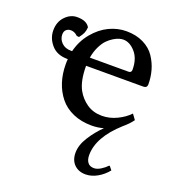

<svg xmlns="http://www.w3.org/2000/svg" viewBox="-123 -537 781 858"><g transform="rotate(20 267.5 -108.0)"><path d="M485.8 -104 503.9 -79.1Q487.3 -56.2 461.9 -35.2Q365.2 51.8 365.2 137.2Q365.2 159.2 375 172.1Q384.8 185.1 404.8 185.1Q419.4 185.1 436.5 174.6Q453.6 164.1 465.8 150.9L469.2 151.9L481.9 168Q461.4 193.4 434.1 208.7Q406.7 224.1 378.9 224.1Q345.2 224.1 324.7 203.6Q304.2 183.1 304.2 147.9Q304.2 111.8 328.9 72.8Q353.5 33.7 386.2 2Q358.9 9.8 330.1 9.8Q280.3 9.8 241.2 -7.3Q202.1 -24.4 177.7 -54.7Q153.3 -85 140.6 -124Q127.9 -163.1 127.9 -209Q127.9 -225.1 128.9 -232.9H127Q77.1 -232.9 50.5 -263.7Q23.9 -294.4 23.9 -332Q23.9 -372.6 48.6 -398.2Q73.2 -423.8 105 -423.8Q150.4 -423.8 165 -397Q163.6 -379.9 158.9 -369.4Q154.3 -358.9 142.1 -342.8L130.9 -344.2Q116.2 -358.9 98.1 -358.9Q85.4 -358.9 76.7 -351.3Q67.9 -343.8 67.9 -328.1Q67.9 -306.2 84.5 -289.6Q101.1 -272.9 129.9 -272.9H134.8Q147.5 -324.2 179.7 -363Q211.9 -401.9 251.7 -420.9Q291.5 -439.9 333 -439.9Q379.9 -439.9 415 -422.4Q450.2 -404.8 469.2 -376Q488.3 -347.2 497.1 -315.4Q505.9 -283.7 505.9 -250Q505.9 -232.9 487.8 -232.9H215.8Q215.8 -161.6 237.8 -121.1Q255.9 -88.4 286.4 -67.6Q316.9 -46.9 357.9 -46.9Q394.5 -46.9 429.2 -63.7Q463.9 -80.6 485.8 -104ZM219.2 -272.9H402.8Q417 -272.9 417 -287.1Q417 -339.4 390.4 -369.6Q363.8 -399.9 333 -399.9Q324.7 -399.9 313.7 -397Q302.7 -394 287.8 -385Q272.9 -376 260 -362.8Q247.1 -349.6 235.6 -325.9Q224.1 -302.2 219.2 -272.9Z"/></g></svg>

Font: Linear Smooth
Style: Regular
Weight: 400
Designer: Philipp H. Poll, Flanker
Foundry: Philipp H. Poll, reworked by Flanker
Version: Version 1.061 | FøM Fix